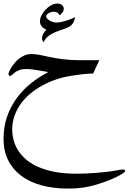

<svg xmlns="http://www.w3.org/2000/svg" viewBox="-20 -632 731 1091"><path d="M509.3 -214.4Q496.1 -214.4 480 -213.1Q463.9 -211.9 446.8 -210Q429.7 -208 412.1 -205.3Q394.5 -202.6 378.4 -200.2Q338.4 -193.8 298.1 -180.2Q257.8 -166.5 221.4 -146.7Q185.1 -127 153.6 -101.1Q122.1 -75.2 98.9 -43.2Q75.7 -11.2 62.5 25.9Q49.3 63 49.3 105.5Q49.3 132.3 56.4 161.1Q63.5 189.9 79.8 217.5Q96.2 245.1 123.5 270Q150.9 294.9 191.7 314Q232.4 333 287.8 344Q343.3 355 415.5 355Q440.4 355 469.5 353.8Q498.5 352.5 529.1 350.1Q559.6 347.7 590.1 344Q620.6 340.3 648.9 335Q660.2 332.5 667.7 332Q675.3 331.5 679.7 331.5Q687.5 331.5 689.2 334Q690.9 336.4 690.9 340.8Q690.9 343.8 682.4 350.1Q673.8 356.4 658.2 365Q642.6 373.5 620.6 383.3Q598.6 393.1 571.3 402.8Q541.5 413.1 516.1 420.2Q490.7 427.2 466.8 431.4Q442.9 435.5 418.7 437.5Q394.5 439.5 366.2 439.5Q281.2 439.5 213.4 420.4Q145.5 401.4 98.1 365Q50.8 328.6 25.4 276.4Q0 224.1 0 157.7Q0 91.3 19 34.4Q38.1 -22.5 72 -70.1Q106 -117.7 152.1 -155.5Q198.2 -193.4 252.4 -221.2V-223.1Q241.7 -224.6 226.6 -227.3Q211.4 -230 194.6 -232.9Q177.7 -235.8 160.6 -237.8Q143.6 -239.7 128.4 -239.7Q104.5 -239.7 89.4 -233.6Q74.2 -227.5 64.5 -220.2Q54.7 -212.9 48.8 -206.8Q43 -200.7 37.1 -200.7Q28.3 -200.7 28.3 -212.4Q28.3 -215.8 32.2 -225.3Q36.1 -234.9 43.7 -247.3Q51.3 -259.8 62.5 -273.4Q73.7 -287.1 88.1 -298.6Q102.5 -310.1 119.9 -317.4Q137.2 -324.7 157.7 -324.7Q183.1 -324.7 207 -319.8Q231 -314.9 261.7 -308.1Q277.8 -304.7 295.9 -301.5Q314 -298.3 335.2 -295.9Q356.4 -293.5 381.6 -291.7Q406.7 -290 436.5 -290H544.4ZM227.5 -391.6Q223.6 -397 221.2 -402.3Q218.8 -407.7 218.8 -412.6Q218.8 -438.5 243.7 -463.4Q207 -479.5 207 -511.2Q207 -527.3 216.1 -545.2Q225.1 -563 239 -577.6Q252.9 -592.3 270.5 -602.1Q288.1 -611.8 304.7 -611.8Q321.8 -611.8 332 -603.3Q342.3 -594.7 342.3 -581.1Q342.3 -572.3 336.7 -564.2Q331.1 -556.2 319.8 -544.9Q312 -556.2 304.9 -560.8Q297.9 -565.4 285.2 -565.4Q278.3 -565.4 270.8 -563.2Q263.2 -561 256.8 -557.4Q250.5 -553.7 246.3 -549.1Q242.2 -544.4 242.2 -540Q242.2 -533.7 247.6 -527.1Q252.9 -520.5 261.5 -515.4Q270 -510.3 280 -507.1Q290 -503.9 299.3 -503.9Q310.1 -503.9 323 -506.1Q335.9 -508.3 350.1 -512.5Q364.3 -516.6 379.2 -522.2Q394 -527.8 407.7 -534.7Q404.8 -524.4 401.6 -515.4Q398.4 -506.3 393.1 -498.3Q387.7 -490.2 378.7 -483.6Q369.6 -477.1 355.5 -471.7L327.6 -461.9Q304.7 -454.1 288.6 -446.8Q272.5 -439.5 261 -431.6Q249.5 -423.8 241.7 -414.3Q233.9 -404.8 227.5 -391.6Z"/></svg>

Font: XB Niloofar
Style: Regular
Weight: 400
Designer: Behnam
Foundry: Irmug
Version: Version 7.201 2008